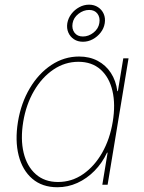

<svg xmlns="http://www.w3.org/2000/svg" viewBox="-20 -788 614 819"><path d="M224.6 10.7Q160.2 10.7 117.9 -25.4Q75.7 -61.5 59.6 -124.8Q43.5 -188 56.6 -268.6Q69.8 -348.6 107.2 -411.6Q144.5 -474.6 199 -510.7Q253.4 -546.9 317.4 -546.9Q361.8 -546.9 396.5 -528.6Q431.2 -510.3 452.9 -477.1Q474.6 -443.8 480.5 -399.4H482.9L505.9 -539.1H528.3L439 0H416.5L439 -136.7H436.5Q416 -92.8 383.1 -59.3Q350.1 -25.9 309.8 -7.6Q269.5 10.7 224.6 10.7ZM227.5 -11.7Q286.1 -11.7 334.5 -45.2Q382.8 -78.6 415.8 -136.5Q448.7 -194.3 460.9 -268.6Q473.1 -342.3 459.7 -400.1Q446.3 -458 409.2 -491.2Q372.1 -524.4 314.5 -524.4Q256.8 -524.4 207.8 -491.2Q158.7 -458 125 -400.1Q91.3 -342.3 79.1 -268.6Q66.9 -194.3 80.8 -136.5Q94.7 -78.6 132.3 -45.2Q169.9 -11.7 227.5 -11.7ZM334 -609.9Q311.5 -609.9 295.4 -620.6Q279.3 -631.3 271.5 -649.2Q263.7 -667 267.1 -689Q271 -710.9 284.7 -728.8Q298.3 -746.6 318.1 -757.3Q337.9 -768.1 359.9 -768.1Q381.8 -768.1 398.2 -757.3Q414.6 -746.6 422.4 -728.8Q430.2 -710.9 426.8 -689Q423.3 -667 409.4 -649.2Q395.5 -631.3 375.7 -620.6Q356 -609.9 334 -609.9ZM333.5 -632.3Q357.9 -632.3 378.9 -648.9Q399.9 -665.5 403.8 -689.9Q407.7 -713.4 395.8 -729.5Q383.8 -745.6 360.4 -745.6Q335.9 -745.6 314.7 -729Q293.5 -712.4 289.6 -688.5Q285.6 -664.6 297.9 -648.4Q310.1 -632.3 333.5 -632.3Z"/></svg>

Font: Inter 18pt Thin
Style: Italic
Weight: 250
Italic angle: -9.3988°
Version: Version 4.001;git-66647c0bb